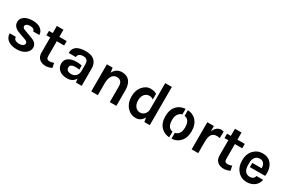

<svg xmlns="http://www.w3.org/2000/svg" viewBox="109 -1829 4432 2986"><g transform="rotate(30 2325.0 -336.0)"><path d="M49 -148C50 -45 136 14 265 14C330 14 382 -1 421 -32C459 -61 478 -96 478 -136C478 -199 436 -236 360 -261L245 -304C206 -315 186 -333 186 -356C186 -383 216 -407 268 -407C320 -407 348 -387 351 -355H462C459 -438 390 -499 265 -499C141 -499 61 -445 61 -362C61 -300 100 -255 179 -228L285 -190C328 -177 347 -163 347 -134C347 -105 311 -79 260 -79C194 -79 160 -102 159 -148Z M877 -95C846 -84 821 -79 802 -79C764 -79 745 -99 745 -139V-407H877V-486H745V-614H627V-486H559V-407H627V-135C627 -87 642 -49 673 -22C702 2 739 14 790 14C815 14 850 5 894 -12Z M1309 -190C1306 -125 1260 -76 1195 -76C1131 -76 1103 -106 1103 -142C1103 -185 1135 -206 1199 -206C1221 -206 1244 -204 1269 -199C1269 -199 1269 -274 1269 -274C1234 -281 1203 -284 1175 -284C1114 -284 1065 -272 1030 -247C995 -223 977 -188 977 -143C977 -98 993 -61 1025 -32C1060 -1 1108 14 1171 14C1236 14 1284 -12 1315 -65L1324 0H1427V-309C1427 -342 1422 -370 1412 -394C1383 -464 1318 -499 1218 -499C1078 -499 996 -453 996 -342H1125C1125 -387 1160 -413 1221 -413C1284 -413 1309 -381 1309 -313V-265C1309 -265 1309 -190 1309 -190Z M1702 -486H1599V0H1717V-225C1720 -337 1770 -393 1833 -393C1896 -393 1932 -356 1932 -284V0H2050V-284C2050 -413 1989 -499 1869 -499C1798 -499 1747 -467 1715 -402Z M2531 -215C2531 -180 2519 -150 2496 -127C2473 -104 2448 -93 2419 -93C2350 -93 2299 -153 2299 -244C2299 -289 2310 -325 2332 -352C2355 -379 2382 -393 2414 -393C2446 -393 2472 -385 2491 -368C2491 -368 2491 -470 2491 -470C2464 -489 2426 -499 2377 -499C2328 -499 2283 -476 2242 -430C2201 -383 2180 -321 2180 -245C2180 -169 2202 -106 2245 -57C2287 -10 2339 14 2401 14C2463 14 2509 -16 2539 -75L2553 0H2650V-686H2531V-426Z M3006 13C3006 13 3006 -90 3006 -90C2951 -97 2909 -140 2909 -243C2909 -294 2920 -333 2943 -358C2966 -384 2987 -397 3006 -397C3006 -397 3006 -498 3006 -498C2945 -494 2896 -473 2859 -436C2813 -390 2790 -325 2790 -242C2790 -160 2813 -96 2859 -50C2897 -12 2946 9 3006 13ZM3047 -91C3047 -91 3047 13 3047 13C3107 10 3156 -11 3193 -50C3239 -97 3262 -161 3262 -242C3262 -325 3239 -389 3193 -436C3152 -479 3098 -495 3047 -498C3047 -498 3047 -396 3047 -396C3103 -389 3144 -346 3144 -243C3144 -192 3134 -155 3114 -132C3094 -109 3072 -96 3047 -91Z M3520 -487H3402V0H3520V-213C3520 -322 3559 -376 3638 -376C3656 -376 3674 -374 3693 -370L3695 -488C3678 -493 3663 -495 3652 -495C3593 -495 3549 -460 3520 -390Z M4075 -95C4044 -84 4019 -79 4000 -79C3962 -79 3943 -99 3943 -139V-407H4075V-486H3943V-614H3825V-486H3757V-407H3825V-135C3825 -87 3840 -49 3871 -22C3900 2 3937 14 3988 14C4013 14 4048 5 4092 -12Z M4324 -213 4598 -214C4607 -264 4605 -361 4552 -428C4515 -475 4462 -499 4395 -499C4330 -499 4277 -476 4234 -431C4189 -384 4167 -321 4167 -243C4167 -167 4189 -105 4234 -56C4277 -9 4331 14 4395 14C4450 14 4496 -1 4534 -30C4571 -58 4593 -96 4601 -145H4482C4473 -102 4444 -81 4395 -81C4322 -81 4287 -135 4284 -214C4284 -214 4284 -289 4284 -289C4291 -357 4329 -405 4396 -405C4414 -405 4429 -402 4442 -395C4475 -377 4492 -342 4492 -289H4324Z"/></g></svg>

Font: Karla
Style: Bold Stencil
Weight: 400
Designer: Jonathan Pinhorn
Version: Version 1.000